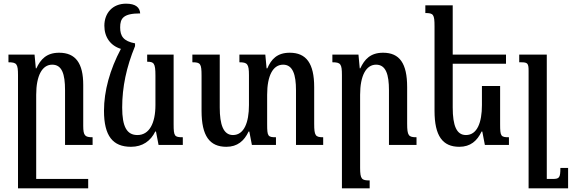

<svg xmlns="http://www.w3.org/2000/svg" viewBox="-20 -789 3112 1045"><path d="M433 -104V-327C433 -444 392 -502 302 -502C233 -502 201 -466 178 -417H175L168 -492H26V-450C71 -450 78 -441 78 -380V236H460V185H177V-273C177 -378 210 -437 264 -437C317 -437 334 -387 334 -298V0H484V-42C443 -42 433 -50 433 -104Z M693 10C756 10 800 -22 825 -73H829L843 0H975V-42C930 -42 925 -47 925 -113V-492H781V-453C817 -453 826 -446 826 -378V-217C826 -119 793 -54 728 -54C670 -54 645 -100 645 -204C645 -315 668 -424 715 -538V-553C652 -565 634 -592 634 -640C634 -689 651 -716 743 -716C741 -748 719 -769 666 -769C592 -769 548 -717 548 -649C548 -586 582 -540 638 -523C578 -410 546 -294 546 -186C546 -49 594 10 693 10Z M1690 -116V-315C1690 -444 1647 -502 1557 -502C1488 -502 1456 -466 1435 -417H1431L1424 -492H1283V-450C1326 -450 1335 -441 1335 -380V-217C1335 -122 1308 -54 1248 -54C1196 -54 1176 -110 1176 -204V-492H1027V-450C1071 -450 1077 -443 1077 -377V-186C1077 -49 1121 10 1212 10C1272 10 1309 -22 1333 -73H1337L1351 0H1482V-42C1438 -42 1434 -47 1434 -113V-273C1434 -378 1466 -437 1521 -437C1574 -437 1591 -382 1591 -298V0H1739V-42C1697 -42 1690 -50 1690 -116Z M2247 -42C2204 -42 2196 -50 2196 -116V-315C2196 -444 2155 -502 2065 -502C1996 -502 1964 -466 1941 -417H1938L1931 -492H1789V-450C1834 -450 1841 -441 1841 -380V236H1992V193C1949 193 1940 187 1940 124V-273C1940 -378 1973 -437 2027 -437C2081 -437 2097 -382 2097 -298V0H2247Z M2702 -321H2603V-217C2603 -122 2577 -54 2516 -54C2465 -54 2444 -105 2444 -204V-442H2734V-492H2444V-760H2295V-718C2339 -718 2345 -711 2345 -645V-186C2345 -49 2389 10 2480 10C2540 10 2577 -22 2601 -73H2605L2619 0H2750V-42C2706 -42 2702 -47 2702 -113Z M3072 125H3030C3030 179 3024 185 2987 185H2956V-492H2806V-450H2816C2852 -450 2857 -444 2857 -403V236H3072Z"/></svg>

Font: Noto Serif Armenian ExtraCondensed SemiBold
Style: Regular
Weight: 600
Width: 2
Designer: Monotype Design Team
Foundry: Monotype Imaging Inc.
Version: Version 2.008